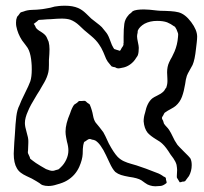

<svg xmlns="http://www.w3.org/2000/svg" viewBox="-20 -612 714 671"><path d="M594 -242Q588 -237 578.5 -232Q569 -227 566 -225Q557 -219 557 -219Q555 -218 553.5 -215Q552 -212 551 -210Q550 -208 548 -205Q546 -202 546 -200Q546 -197 547.5 -194.5Q549 -192 550 -190L553 -180Q557 -174 562 -169Q567 -164 571 -158Q575 -152 577.5 -147Q580 -142 582 -138Q590 -120 600 -106Q603 -102 621 -84Q638 -67 638 -67L645 -59Q650 -50 650 -35Q650 -14 640 4Q641 2 630 17L627 21Q624 23 616 23Q615 24 612.5 24.5Q610 25 608 25Q607 24 602 15Q601 13 599.5 11Q598 9 598 7V3L599 -18Q599 -24 597 -36Q594 -47 586 -58.5Q578 -70 576 -72Q560 -98 548 -109Q540 -117 524 -126Q506 -137 496 -148Q484 -163 482 -188Q482 -203 487 -218Q494 -253 512 -268Q517 -272 530.5 -278.5Q544 -285 550 -291Q554 -294 558 -302Q559 -303 560.5 -305Q562 -307 562 -309Q566 -320 565 -336.5Q564 -353 564 -359Q564 -379 571 -394Q576 -405 581 -413Q589 -429 590 -432Q600 -456 602 -482Q602 -485 602.5 -488.5Q603 -492 602 -496Q601 -499 599.5 -502.5Q598 -506 597 -509Q594 -515 593 -516Q592 -519 587 -521Q578 -528 564 -534Q550 -539 529 -539Q504 -539 485 -529Q468 -519 462 -506Q461 -504 461 -498Q459 -490 459 -485Q459 -478 462 -464.5Q465 -451 465 -445Q465 -429 462 -420Q462 -418 456 -410Q448 -396 434.5 -386.5Q421 -377 406 -375Q398 -373 393 -373Q388 -373 382 -377Q380 -377 376 -378Q372 -379 370 -380L365 -386Q355 -397 351 -406Q348 -414 341 -430Q334 -446 326 -457Q316 -472 298.5 -486.5Q281 -501 274 -507Q271 -510 256.5 -523.5Q242 -537 226 -543Q214 -547 196 -547Q182 -547 158 -545Q148 -545 126 -543Q118 -543 115 -542Q113 -541 112 -539.5Q111 -538 109 -537L100 -530L98 -529Q98 -528 100 -526Q104 -520 105 -516Q109 -509 123 -501Q139 -491 143 -482L150 -466Q153 -454 153 -440Q153 -426 151 -402V-385Q151 -368 149 -360Q145 -342 135 -324.5Q125 -307 123 -304Q122 -301 109 -281Q85 -242 78 -224Q67 -200 67 -182Q67 -170 73 -150Q79 -130 79 -120V-113L78 -87Q78 -86 77.5 -82.5Q77 -79 78 -76L83 -65Q84 -64 84.5 -61Q85 -58 86 -57L95 -50Q102 -44 122 -32L141 -21Q156 -15 162 -15H164Q169 -15 173 -17Q175 -18 178.5 -18.5Q182 -19 184 -20Q186 -21 192 -27Q204 -38 211.5 -54Q219 -70 219 -86Q219 -100 214 -117Q213 -122 211 -132.5Q209 -143 209 -152Q209 -179 225 -216Q231 -235 239 -246L248 -252Q250 -253 252 -255.5Q254 -258 257 -259H265Q267 -259 271.5 -259.5Q276 -260 278 -259Q280 -258 285 -253Q286 -252 289.5 -250Q293 -248 294 -246Q296 -242 298 -235.5Q300 -229 301 -226Q303 -220 305.5 -206.5Q308 -193 314 -184Q315 -183 328 -167L341 -150Q346 -142 360 -111Q377 -79 391 -64Q401 -54 413 -48.5Q425 -43 438 -39.5Q451 -36 457 -34Q488 -24 528 -8Q540 -4 552 5Q553 5 555.5 6.5Q558 8 559 9Q560 11 560 14Q560 17 561 19Q561 20 562 23Q563 26 562 27Q562 28 559.5 29.5Q557 31 556 32Q547 38 539 38L523 39Q513 39 504 36Q496 34 486.5 27Q477 20 474 18Q461 10 431 6Q414 3 403 -0.5Q392 -4 383 -11Q373 -21 363 -43Q359 -51 350.5 -69.5Q342 -88 332 -102Q323 -115 313 -121Q311 -122 307.5 -123Q304 -124 302 -124Q301 -124 297.5 -125.5Q294 -127 292 -126Q289 -126 284.5 -122.5Q280 -119 278 -118Q277 -117 276 -117Q275 -117 274 -115Q273 -114 272.5 -110.5Q272 -107 271 -105Q269 -94 269 -74Q268 -54 257 -29Q243 2 214 19Q201 27 178 33Q163 38 149 38Q138 38 129 35Q126 34 122.5 31.5Q119 29 118 28Q109 22 91 12Q85 9 73 3.5Q61 -2 52.5 -8.5Q44 -15 39 -24Q28 -42 28 -75Q28 -86 29 -96Q30 -106 30 -115L32 -142Q34 -181 37 -205Q40 -229 48 -244Q52 -256 67 -286Q81 -314 86 -328Q91 -344 91 -369Q91 -385 90 -393Q88 -419 81 -436Q78 -444 69.5 -454.5Q61 -465 57 -471Q42 -494 37 -520Q36 -524 36 -533Q36 -544 39 -551Q40 -554 41.5 -555.5Q43 -557 44 -558Q46 -560 48 -563.5Q50 -567 53 -569Q55 -570 58 -570.5Q61 -571 63 -572Q75 -577 92.5 -577.5Q110 -578 118 -579Q130 -580 139.5 -582Q149 -584 156 -585Q171 -590 186 -591Q193 -592 208 -592Q234 -592 253 -584Q267 -578 281 -564.5Q295 -551 299 -547Q306 -541 317.5 -532.5Q329 -524 336 -517Q337 -516 349 -501Q357 -492 362.5 -477Q368 -462 371 -455Q377 -443 379 -441Q380 -440 381.5 -440Q383 -440 384 -439L394 -436Q395 -436 396.5 -435Q398 -434 399 -435Q401 -435 405 -444Q411 -452 411 -454Q412 -456 411.5 -458Q411 -460 412 -462V-484Q412 -512 414.5 -529Q417 -546 429 -559Q431 -562 433.5 -563.5Q436 -565 438 -567L444 -573Q455 -579 483 -579Q499 -579 531 -575Q539 -574 556 -574Q561 -574 576.5 -573Q592 -572 604 -569Q627 -563 648 -535Q669 -507 669 -484Q669 -476 667.5 -463Q666 -450 665 -442Q661 -403 653 -385Q649 -377 642.5 -366Q636 -355 633 -347Q629 -335 627 -318Q623 -293 616 -274Q609 -255 594 -242Z"/></svg>

Font: Rubik-Burned
Style: Regular
Weight: 400
Designer: NaN (generative design), Hubert & Fischer (Rubik source font outlines)
Foundry: NaN, Hubert & Fischer
Version: Version 1.000